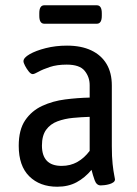

<svg xmlns="http://www.w3.org/2000/svg" viewBox="-20 -702 521 728"><path d="M197 6Q131 6 91 -33.5Q51 -73 51 -149Q51 -210 75.5 -246Q100 -282 140 -300.5Q180 -319 227 -325Q274 -331 320 -332V-379Q320 -410 301 -433.5Q282 -457 233 -457Q196 -457 169 -448Q142 -439 126 -430Q110 -421 104 -421Q97 -421 89 -431Q81 -441 75 -452.5Q69 -464 69 -470Q69 -483 92.5 -496.5Q116 -510 153.5 -519.5Q191 -529 234 -529Q288 -529 326 -511Q364 -493 384 -459.5Q404 -426 404 -378V-148Q404 -107 407 -80Q410 -53 413 -38.5Q416 -24 416 -22Q416 -15 409.5 -10.5Q403 -6 394 -3.5Q385 -1 376 0Q367 1 362 1Q346 1 339 -18.5Q332 -38 327 -58Q302 -28 270.5 -11Q239 6 197 6ZM214 -73Q247 -73 273.5 -88Q300 -103 320 -130V-259Q288 -258 256.5 -255Q225 -252 198 -242Q171 -232 155 -210Q139 -188 139 -150Q139 -112 157.5 -92.5Q176 -73 214 -73ZM148 -612Q129 -612 129 -642V-652Q129 -682 148 -682H347Q366 -682 366 -652V-642Q366 -612 347 -612Z"/></svg>

Font: Asap Condensed VF Beta
Style: Regular
Weight: 400
Designer: Pablo Cosgaya
Foundry: Omnibus-Type
Version: Version 1.008